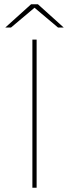

<svg xmlns="http://www.w3.org/2000/svg" viewBox="-20 -887 326 907"><path d="M133 -700H153V0H133ZM127 -867H159L281 -757H254L140 -853H146L32 -757H5Z"/></svg>

Font: Montserrat
Style: Regular
Weight: 400
Designer: Julieta Ulanovsky
Foundry: Julieta Ulanovsky
Version: Version 8.000